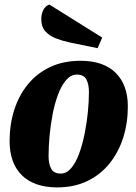

<svg xmlns="http://www.w3.org/2000/svg" viewBox="-20 -794 591 834"><path d="M227.7 20Q177.7 20 139 6.3Q100.3 -7.3 74.2 -33.5Q48 -59.7 34.8 -96.8Q21.7 -134 21.7 -180.7Q21.7 -253 41.8 -316.3Q62 -379.7 101.2 -427.7Q140.3 -475.7 197.8 -502.8Q255.3 -530 330.3 -530Q381.3 -530 419.5 -516.3Q457.7 -502.7 483.3 -476.8Q509 -451 522.2 -414.5Q535.3 -378 535.3 -332Q535.3 -259.7 515.2 -196.2Q495 -132.7 455.7 -83.8Q416.3 -35 359.2 -7.5Q302 20 227.7 20ZM243.7 -40Q269 -40 289.2 -63.7Q309.3 -87.3 323.7 -126.5Q338 -165.7 347.5 -212.7Q357 -259.7 361.7 -307.2Q366.3 -354.7 366.3 -394.3Q366.3 -428 355.2 -449Q344 -470 314 -470Q288 -470 267.7 -446.7Q247.3 -423.3 232.7 -384.7Q218 -346 208.8 -299Q199.7 -252 195.3 -204.3Q191 -156.7 191 -115.7Q191 -82.7 202.3 -61.3Q213.7 -40 243.7 -40ZM404 -584.7 284 -609.3Q251.3 -616.3 222.8 -627.3Q194.3 -638.3 176.8 -658.2Q159.3 -678 159.3 -710.7Q159.3 -731 167.3 -749Q175.3 -767 194.3 -774.3L424 -630.7Z"/></svg>

Font: Sansita Swashed Light
Style: Regular
Weight: 300
Designer: Pablo Cosgaya
Foundry: Omnibus-Type
Version: Version 1.003